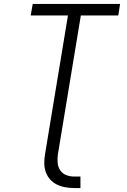

<svg xmlns="http://www.w3.org/2000/svg" viewBox="-20 -755 640 969"><path d="M355 194Q332 194 309.5 190Q287 186 267.5 176.5Q248 167 233.5 151Q219 135 211.5 114.5Q204 94 203.5 71Q203 48 207 25L323 -677H135L145 -735H586L577 -677H388L272 25Q269 46 271 67Q273 88 284 104.5Q295 121 314 128.5Q333 136 355 136H386V194Z"/></svg>

Font: Iosevka SS04 Light Extended
Style: Italic
Weight: 300
Width: 7
Italic angle: -9°
Monospace: yes
Designer: Belleve Invis
Foundry: Belleve Invis
Version: Version 19.0.0; ttfautohint (v1.8.4)